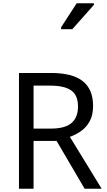

<svg xmlns="http://www.w3.org/2000/svg" viewBox="-20 -1164 662 1184"><path d="M294 -714Q427 -714 490.5 -663.5Q554 -613 554 -511Q554 -454 533 -416Q512 -378 479.5 -355.5Q447 -333 411 -320L607 0H502L329 -295H187V0H97V-714ZM289 -636H187V-371H294Q381 -371 421 -405.5Q461 -440 461 -507Q461 -577 419 -606.5Q377 -636 289 -636ZM357 -984V-996L453 -1144H559V-1134L426 -984Z"/></svg>

Font: Noto Sans Tifinagh Ahaggar
Style: Regular
Weight: 400
Designer: JamraPatel
Foundry: JamraPatel LLC
Version: Version 2.006; ttfautohint (v1.8.4.7-5d5b)